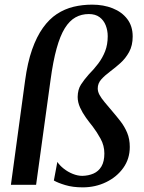

<svg xmlns="http://www.w3.org/2000/svg" viewBox="-20 -796 620 827"><path d="M88 -448.5Q98.5 -526.5 118.2 -582.5Q138 -638.5 165 -676.2Q192 -714 225.2 -735.8Q258.5 -757.5 296.8 -766.8Q335 -776 377 -776Q426 -776 465.5 -760.2Q505 -744.5 528.2 -714Q551.5 -683.5 551.5 -639Q551.5 -600 536.2 -572.2Q521 -544.5 498.8 -524.5Q476.5 -504.5 454 -487.8Q431.5 -471 416.2 -454Q401 -437 401 -415Q401 -401.5 408.5 -387.5Q416 -373.5 430.2 -356.5Q444.5 -339.5 463.5 -317Q481.5 -296 499 -273.5Q516.5 -251 527.8 -224Q539 -197 539 -163Q539 -112 511.2 -73Q483.5 -34 437.2 -11.5Q391 11 336 11Q293.5 11 261.2 1.2Q229 -8.5 212 -18.5L227 -98.5Q236.5 -84 254 -70Q271.5 -56 293 -47.2Q314.5 -38.5 334.5 -38.5Q361 -39 382.8 -48.5Q404.5 -58 417 -79.2Q429.5 -100.5 429.5 -135Q429.5 -169 413.2 -198.5Q397 -228 379 -251.5Q365.5 -268 350.5 -288.8Q335.5 -309.5 325 -332.5Q314.5 -355.5 314.5 -378.5Q315 -410.5 328.8 -431.8Q342.5 -453 362.5 -475.5Q384.5 -497.5 403 -522Q421.5 -546.5 432.8 -575.2Q444 -604 444 -640Q444 -664.5 435.5 -686.5Q427 -708.5 409 -722Q391 -735.5 362.5 -735.5Q331 -735.5 305.2 -721.2Q279.5 -707 259.2 -674.5Q239 -642 223.8 -587Q208.5 -532 197.5 -450L135.5 0H27Z"/></svg>

Font: Merriweather 60pt Medium
Style: Italic
Weight: 500
Italic angle: -7.8°
Version: Version 2.101